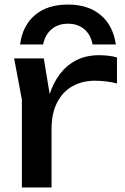

<svg xmlns="http://www.w3.org/2000/svg" viewBox="-20 -822 546 842"><path d="M42 -566H172L206 -360V0H76V-385ZM493 -570V-456Q471 -462 445 -465Q419 -468 396 -468Q341 -468 298 -444Q255 -420 230.5 -372.5Q206 -325 206 -256L176 -293Q180 -353 196.5 -405.5Q213 -458 242.5 -497Q272 -536 315 -558Q358 -580 415 -580Q435 -580 456 -577.5Q477 -575 493 -570ZM488 -627H386Q378 -670 349.5 -694Q321 -718 278 -718Q235 -718 206.5 -694Q178 -670 169 -627H68Q79 -710 133.5 -756Q188 -802 278 -802Q367 -802 421.5 -756Q476 -710 488 -627Z"/></svg>

Font: Unbounded
Style: Regular
Weight: 400
Designer: Luke Prowse, Jean-Baptiste Morizot, Fátima Lázaro, Florian Runge
Foundry: NaN
Version: Version 1.701;gftools[0.9.28.dev5+ged2979d]